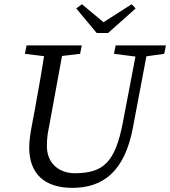

<svg xmlns="http://www.w3.org/2000/svg" viewBox="-20 -888 818 923"><path d="M120.4 -179.1C120.4 -53.8 192.8 15.1 328 15.1C474 15.1 578.9 -62.1 618.8 -273.7L693.7 -669.7H641.4L570.4 -298.2C533.6 -108.3 477.6 -55.3 339 -55.3C265.9 -55.3 205.4 -101.3 205.4 -185.1C205.4 -231.7 211.3 -255.8 216.4 -282L287.4 -669.7H200.3C184.3 -566.7 166.3 -462.8 147.3 -359.9L133.3 -285.6C126.3 -248.7 120.4 -211.9 120.4 -179.1ZM99.8 -629.3 221.3 -614.3H240.5L365 -629.3L373.1 -669.7H107.8L99.8 -629.3ZM527.8 -629.3 644.5 -614.4H663.7L769.5 -629.3L777.6 -669.7H535.9L527.8 -629.3ZM373.8 -867.5 346.6 -847.4 444.9 -729.4H499.6L632.1 -847.3L612.9 -867.6L441.3 -758H505.7L373.8 -867.5Z"/></svg>

Font: Source Serif Variable
Style: Italic
Weight: 389
Italic angle: -12°
Designer: Frank Grießhammer
Foundry: Adobe Systems Incorporated
Version: Version 3.001;hotconv 1.0.111;makeotfexe 2.5.65597